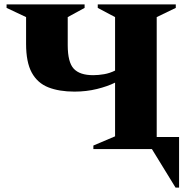

<svg xmlns="http://www.w3.org/2000/svg" viewBox="-20 -680 867 876"><path d="M99 -480V-602L10 -644V-660H366V-644L289 -602V-474Q289 -396 316.5 -366.5Q344 -337 405 -337Q429 -337 455 -341.5Q481 -346 505 -358V-602L426 -644V-660H782V-644L695 -602V-55H797V176H781L673 0H406V-16L505 -58V-303Q471 -286 422.5 -274Q374 -262 320 -262Q250 -262 200.5 -281.5Q151 -301 125 -348.5Q99 -396 99 -480Z"/></svg>

Font: Spectral ExtraBold
Style: Regular
Weight: 800
Designer: Jean-Baptiste Levee
Foundry: Production Type
Version: Version 2.001